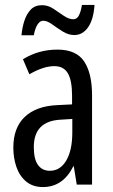

<svg xmlns="http://www.w3.org/2000/svg" viewBox="-20 -748 456 778"><path d="M213 -547Q289 -547 321 -499Q353 -451 353 -362V0H291L279 -74H277Q235 10 154 10Q113 10 86 -12.5Q59 -35 46.5 -71.5Q34 -108 34 -150Q34 -230 80 -274Q126 -318 211 -322L272 -325V-360Q272 -422 255 -451Q238 -480 200 -480Q156 -480 99 -447L73 -508Q136 -547 213 -547ZM225 -263Q117 -257 117 -152Q117 -103 134 -79.5Q151 -56 182 -56Q224 -56 248.5 -97.5Q273 -139 273 -212V-266ZM67 -605Q70 -637 79 -664.5Q88 -692 105 -709.5Q122 -727 150 -727Q175 -727 196.5 -712.5Q218 -698 238.5 -684Q259 -670 277 -670Q292 -670 300 -686Q308 -702 312 -728H363Q359 -669 337 -637.5Q315 -606 281 -606Q257 -606 234 -620.5Q211 -635 191 -649.5Q171 -664 155 -664Q142 -664 132 -648.5Q122 -633 117 -605Z"/></svg>

Font: Noto Sans Gurmukhi ExtraCondensed
Style: Regular
Weight: 400
Width: 2
Designer: Jelle Bosma - Monotype Design Team
Foundry: Monotype Imaging Inc.
Version: Version 2.004; ttfautohint (v1.8.4.7-5d5b)